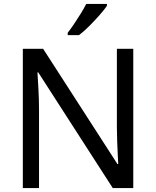

<svg xmlns="http://www.w3.org/2000/svg" viewBox="-20 -964 800 984"><path d="M663 0H558L176 -593H172Q174 -558 177 -506Q180 -454 180 -399V0H97V-714H201L582 -123H586Q585 -139 583.5 -171Q582 -203 580.5 -241Q579 -279 579 -311V-714H663ZM528 -934Q516 -916 491 -887.5Q466 -859 437.5 -830.5Q409 -802 385 -784H327V-796Q342 -815 359.5 -841Q377 -867 394 -894.5Q411 -922 422 -944H528Z"/></svg>

Font: Noto Serif Ottoman Siyaq
Style: Regular
Weight: 400
Designer: Sérgio Martins
Version: Version 1.005; ttfautohint (v1.8.4.7-5d5b)